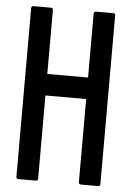

<svg xmlns="http://www.w3.org/2000/svg" viewBox="-54 -819 579 845"><g transform="rotate(5 235.5 -396.0)"><path d="M60 -14Q50 -14 50 -24V-768Q50 -778 60 -778H136Q146 -778 146 -768V-486H326V-768Q326 -778 336 -778H411Q421 -778 421 -768V-24Q421 -14 411 -14H336Q326 -14 326 -24V-391H146V-24Q146 -14 136 -14Z"/></g></svg>

Font: Kanalisirung
Style: Regular
Weight: 500
Designer: Peter Wiegel
Foundry: Peter Wiegel
Version: 1.000